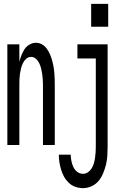

<svg xmlns="http://www.w3.org/2000/svg" viewBox="-20 -749 640 992"><path d="M18 0V-520H80V-429Q84 -446 90.5 -463Q97 -480 106.5 -494.5Q116 -509 132 -518.5Q148 -528 165 -528Q182 -528 196.5 -520Q211 -512 221 -498.5Q231 -485 237.5 -470Q244 -455 248.5 -439.5Q253 -424 256 -408Q259 -392 260.5 -375.5Q262 -359 262.5 -342.5Q263 -326 263 -310V0H202V-310Q202 -324 201 -338.5Q200 -353 198 -367Q196 -381 192.5 -395Q189 -409 183 -422Q177 -435 166 -445Q155 -455 141 -455Q126 -455 115 -445Q104 -435 98 -422Q92 -409 88.5 -395Q85 -381 83 -367Q81 -353 80.5 -338.5Q80 -324 80 -310V0ZM451 -611V-729H539V-611ZM409 223Q389 223 370 216.5Q351 210 336 196Q321 182 311.5 165Q302 148 296 128.5Q290 109 287 89.5Q284 70 284 50H345Q346 67 349 83Q352 99 359 114Q366 129 379 139Q392 149 409 149Q423 149 435 140.5Q447 132 454 120Q461 108 465 94.5Q469 81 471 67Q473 53 474 38.5Q475 24 475 10V-447H380V-520H536V10Q536 33 534.5 56.5Q533 80 527.5 102Q522 124 513 146Q504 168 489.5 185.5Q475 203 453.5 213Q432 223 409 223Z"/></svg>

Font: Nova
Style: Regular
Weight: 400
Monospace: yes
Designer: Belleve Invis
Foundry: Belleve Invis
Version: Version 24.1.4; ttfautohint (v1.8.4)